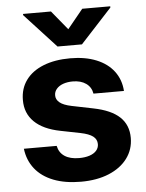

<svg xmlns="http://www.w3.org/2000/svg" viewBox="-54 -794 647 848"><g transform="rotate(-5 269.5 -369.5)"><path d="M272.6 -434.3Q249.2 -434.3 230.4 -427.7Q211.7 -421 200.9 -408.5Q190.1 -396 190.1 -380.2Q189.6 -361.6 205.9 -348Q222.3 -334.4 258.3 -327L354 -307.5Q431.3 -292 469 -256.6Q506.6 -221.2 506.6 -163.9Q506.6 -112.5 477.2 -73Q447.8 -33.6 394.9 -11.7Q341.9 10.2 271.5 10.2Q200.9 10.2 149.4 -9.9Q97.8 -30.1 68.1 -67.6Q38.3 -105.2 32 -156.9H177.4Q183.6 -126.6 207.7 -110.6Q231.9 -94.6 271.8 -94.6Q297.8 -94.6 317.6 -101Q337.5 -107.5 348.5 -119.9Q359.4 -132.4 359.4 -149.1Q359.4 -170.2 342 -183.5Q324.6 -196.7 287.5 -204.2L199.6 -221.7Q123.7 -236.6 84.8 -274.9Q45.9 -313.2 46.4 -371.5Q46.4 -422.5 73.8 -459.8Q101.2 -497.1 151.7 -517.1Q202.2 -537.1 270.4 -537.1Q336.8 -537.1 386.1 -517.1Q435.4 -497.1 463.4 -460Q491.4 -422.8 494.6 -372.7H359.5Q354.6 -401.8 331.6 -418Q308.6 -434.3 272.6 -434.3ZM273.5 -665.7 342.6 -750.4H466.9V-745L327.7 -593.8H219.4L80.2 -745V-750.4H204Z"/></g></svg>

Font: Pretendard GOV Variable
Style: Regular
Weight: 400
Designer: Base glyphs from Inter by Rasmus Andersson; Hangul glyphs from Noto Sans CJK(Source Han Sans) by Jang Soo-young and Kang
Foundry: Kil Hyung-jin
Version: Version 1.307;Glyphs 3.2 (3192)